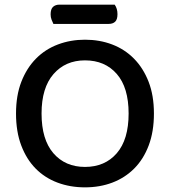

<svg xmlns="http://www.w3.org/2000/svg" viewBox="-20 -793 733 827"><path d="M643 -304Q643 -226 620.5 -166.5Q598 -107 558 -67Q518 -27 464 -6.5Q410 14 346 14Q282 14 227.5 -6.5Q173 -27 133.5 -67Q94 -107 71.5 -166.5Q49 -226 49 -304Q49 -382 72 -441Q95 -500 135 -540.5Q175 -581 229.5 -601.5Q284 -622 346 -622Q409 -622 463 -601.5Q517 -581 557 -540.5Q597 -500 620 -441Q643 -382 643 -304ZM534 -304Q534 -416 483 -474.5Q432 -533 346 -533Q262 -533 210.5 -474Q159 -415 159 -304Q159 -192 210 -133Q261 -74 346 -74Q432 -74 483 -133Q534 -192 534 -304ZM210 -690Q206 -698 202 -708.5Q198 -719 198 -731Q198 -754 208.5 -763.5Q219 -773 236 -773H474Q486 -756 486 -732Q486 -709 476 -699.5Q466 -690 448 -690Z"/></svg>

Font: Baloo 2 Medium
Style: Regular
Weight: 500
Designer: Sarang Kulkarni and Ek Type
Foundry: Ek Type
Version: Version 1.640;hotconv 1.0.111;makeotfexe 2.5.65597; ttfautoh